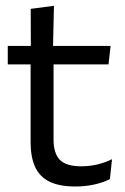

<svg xmlns="http://www.w3.org/2000/svg" viewBox="-20 -641 436 670"><path d="M243.4 9.8Q187 9.8 152.6 -7.2Q118.2 -24.2 102.5 -58.6Q86.8 -93 86.8 -144.6V-452.3H166.9V-153.9Q166.9 -105.9 188.9 -83.3Q210.9 -60.7 263.1 -60.7Q292.5 -60.7 319.8 -67.1Q347.1 -73.5 370.8 -85.5L363.6 -16.1Q339.8 -3.9 308.4 3Q276.9 9.8 243.4 9.8ZM7.1 -416.2V-480.8H365.9L358.7 -416.2ZM87.6 -473.1 87.2 -610.1 168.3 -620.7 164.9 -473.1Z"/></svg>

Font: Anek Latin Medium
Style: Regular
Weight: 500
Designer: Yesha Goshar
Foundry: Ek Type
Version: Version 1.003